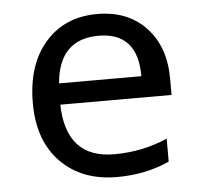

<svg xmlns="http://www.w3.org/2000/svg" viewBox="-45 -593 690 650"><g transform="rotate(-5 300.0 -268.0)"><path d="M535.2 -251H157.2Q161.1 -67.9 325.2 -67.9Q420.4 -67.9 505.9 -105V-26.9Q424.8 9.8 328.1 9.8Q208.5 9.8 136.7 -63.2Q64.9 -136.2 64.9 -264.2Q64.9 -394 131.1 -470Q197.3 -545.9 308.1 -545.9Q411.6 -545.9 473.4 -480.5Q535.2 -415 535.2 -306.2ZM159.2 -323.2H439Q439 -472.2 306.2 -472.2Q171.9 -472.2 159.2 -323.2Z"/></g></svg>

Font: Noto Mono
Style: Regular
Weight: 400
Designer: Monotype Design Team
Foundry: Monotype Imaging Inc.
Version: Version 1.00